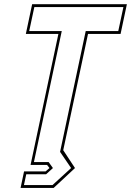

<svg xmlns="http://www.w3.org/2000/svg" viewBox="-20 -720 624 914"><path d="M78 174.5 94.5 96H197L215.5 80L204 65H125.5L258 -558.5H103L133 -700H584L554 -558.5H399L281 -5L337 80L235.5 174.5ZM94 161H230L318.5 80L266 3L388 -572H543L567.5 -686.5H143.5L119 -572H274L141.5 51.5H211.5L232 80L199.5 109.5H105Z"/></svg>

Font: Tourney Condensed Thin
Style: Italic
Weight: 100
Width: 3
Italic angle: -12°
Designer: Tyler Finck
Foundry: Etcetera Type Co
Version: Version 1.010; ttfautohint (v1.8.3)